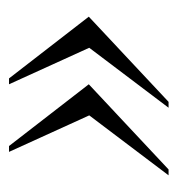

<svg xmlns="http://www.w3.org/2000/svg" viewBox="-4 -460 394 426"><g transform="rotate(90 193.0 -247.0)"><path d="M17 -247 206 -424H219L86 -248L167 -70H154ZM167 -247 356 -424H369L236 -248L317 -70H304Z"/></g></svg>

Font: Spectral SC Light
Style: Italic
Weight: 300
Italic angle: -10°
Designer: Jean-Baptiste Levee
Foundry: Production Type
Version: Version 2.001